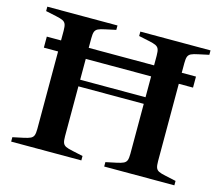

<svg xmlns="http://www.w3.org/2000/svg" viewBox="-97 -799 1067 925"><g transform="rotate(15 437.0 -336.5)"><path d="M738 -581V-533H809V-478H738V-92Q738 -70 742 -59.5Q746 -49 757 -43.5Q768 -38 793 -33L844 -22V0H494V-22L546 -33Q570 -38 581 -43.5Q592 -49 596 -59.5Q600 -70 600 -92V-341H274V-92Q274 -70 278 -59.5Q282 -49 293 -43.5Q304 -38 329 -33L380 -22V0H30V-22L82 -33Q106 -38 117 -43.5Q128 -49 132 -59.5Q136 -70 136 -92V-478H65V-533H136V-581Q136 -603 132 -613.5Q128 -624 117 -629.5Q106 -635 82 -640L30 -651V-673H380V-651L329 -640Q304 -635 293 -629.5Q282 -624 278 -613.5Q274 -603 274 -581V-533H600V-581Q600 -603 596 -613.5Q592 -624 581 -629.5Q570 -635 546 -640L494 -651V-673H844V-651L793 -640Q768 -635 757 -629.5Q746 -624 742 -613.5Q738 -603 738 -581ZM600 -478H274V-374H600Z"/></g></svg>

Font: Ibarra Real Nova
Style: Bold
Weight: 700
Designer: Jose Maria Ribagorda & Octavio Pardo
Foundry: Jose Maria Ribagorda
Version: Version 1.014